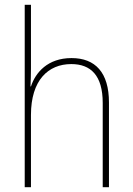

<svg xmlns="http://www.w3.org/2000/svg" viewBox="-20 -780 553 800"><path d="M109 -495V-760H83V0H109V-301C109 -446 181 -513 277 -513C358 -513 408 -466 408 -351V0H434V-353C434 -478 377 -538 278 -538C179 -538 128 -478 109 -420H107C108 -446 109 -464 109 -495Z"/></svg>

Font: Noto Sans Devanagari SemiCondensed Thin
Style: Regular
Weight: 100
Width: 4
Designer: Jelle Bosma - Monotype Design Team
Foundry: Monotype Imaging Inc.
Version: Version 2.004